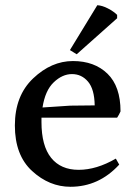

<svg xmlns="http://www.w3.org/2000/svg" viewBox="-20 -799 519 736"><path d="M429 -729 274 -591 248 -607 353 -779Q372 -778 394 -766.5Q416 -755 429 -742ZM143 -387 249 -394 343 -395Q342 -457 317.5 -486Q293 -515 256 -515Q219 -515 186 -483.5Q153 -452 143 -387ZM139 -348V-331Q139 -240 176 -194Q213 -148 281.5 -148Q350 -148 424 -191L437 -168Q359 -83 250 -83Q169 -83 103 -143.5Q37 -204 37 -318Q37 -432 107 -498.5Q177 -565 259.5 -565Q342 -565 392 -516.5Q442 -468 442 -372Q437 -360 429 -348Z"/></svg>

Font: Halant Medium
Style: Regular
Weight: 500
Designer: Hitesh Malaviya (Devanagari), Satya Rajpurohit (Latin)
Foundry: Indian Type Foundry
Version: Version 1.101;PS 1.0;hotconv 1.0.78;makeotf.lib2.5.61930; tt